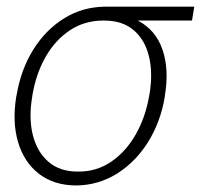

<svg xmlns="http://www.w3.org/2000/svg" viewBox="-20 -550 608 581"><path d="M29.3 -258.3 30.3 -262.2Q43 -338.9 80.3 -399.2Q117.7 -459.5 173.8 -494.4Q230 -529.3 298.3 -529.8H567.9L561 -487.8H397Q451.2 -459.5 471.7 -399.9Q492.2 -340.3 479 -261.2L478.5 -256.3Q465.8 -180.7 428 -120.1Q390.1 -59.6 333.7 -24.4Q277.3 10.7 210 11.2Q142.6 10.7 97.7 -24.2Q52.7 -59.1 34.7 -119.9Q16.6 -180.7 29.3 -258.3ZM78.1 -262.2 77.6 -258.3Q66.4 -192.9 79.3 -141.4Q92.3 -89.8 127 -60.1Q161.6 -30.3 216.8 -30.8Q271.5 -30.3 315.9 -60.3Q360.4 -90.3 390.4 -142.6Q420.4 -194.8 431.6 -261.2L432.6 -266.1Q442.9 -328.6 430.9 -378.9Q418.9 -429.2 384.8 -458.5Q350.6 -487.8 294.9 -487.8H292.5Q235.8 -487.8 191.4 -458.3Q147 -428.7 117.9 -377.7Q88.9 -326.7 78.1 -262.2Z"/></svg>

Font: Inter Display Extra Light
Style: Italic
Weight: 200
Italic angle: -9.39999°
Designer: Rasmus Andersson
Foundry: rsms
Version: Version 4.000;git-4fc901f